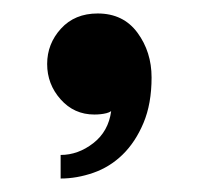

<svg xmlns="http://www.w3.org/2000/svg" viewBox="-20 -160 295 285"><path d="M205 -45Q205 -6 193 22.5Q181 51 162 69.5Q143 88 118.5 96.5Q94 105 70 105V70Q96 70 118.5 52.5Q141 35 145 5Q142 7 138 8Q130 10 120 10Q90 10 70 -12.5Q50 -35 50 -65Q50 -95 70.5 -117.5Q91 -140 125 -140Q163 -140 184 -111.5Q205 -83 205 -45Z"/></svg>

Font: Prosto One
Style: Regular
Weight: 400
Designer: Pavel Emelyanov and Jovanny lemonad
Foundry: Pavel Emelyanov and Jovanny Lemonad
Version: Version 1.001